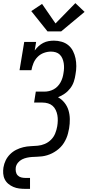

<svg xmlns="http://www.w3.org/2000/svg" viewBox="-21 -1003 561 1228"><path d="M141 205Q121 205 101.5 202.5Q82 200 64.5 192.5Q47 185 32.5 173Q18 161 9.5 144Q1 127 -0.5 107Q-2 87 1 68Q5 44 15.5 22.5Q26 1 43.5 -16.5Q61 -34 83 -45Q105 -56 128 -61.5Q151 -67 174 -68Q197 -69 220 -71Q243 -73 265.5 -82.5Q288 -92 305.5 -109.5Q323 -127 332 -149.5Q341 -172 345 -195Q348 -213 348.5 -231Q349 -249 346 -266Q343 -283 335.5 -299Q328 -315 315.5 -326Q303 -337 286 -342Q269 -347 251 -347H197L208 -417H263Q278 -417 293 -420.5Q308 -424 322 -431.5Q336 -439 347.5 -451Q359 -463 366.5 -477Q374 -491 378.5 -505.5Q383 -520 385 -535Q388 -551 388.5 -567.5Q389 -584 386.5 -599.5Q384 -615 378 -629Q372 -643 361.5 -653.5Q351 -664 336 -668.5Q321 -673 305 -673Q282 -673 259 -664.5Q236 -656 219 -638.5Q202 -621 193 -599Q184 -577 180 -554H104L134 -735H210L201 -680Q212 -695 225.5 -707.5Q239 -720 255.5 -728.5Q272 -737 289.5 -740Q307 -743 324 -743Q349 -743 373.5 -736Q398 -729 416.5 -713.5Q435 -698 446 -676Q457 -654 462 -630Q467 -606 467 -580Q467 -554 462 -528Q459 -505 451.5 -482Q444 -459 429 -439Q414 -419 393.5 -404.5Q373 -390 350 -381Q374 -368 391.5 -346Q409 -324 417 -297.5Q425 -271 425.5 -241.5Q426 -212 421 -182Q418 -166 414 -150Q410 -134 403.5 -119Q397 -104 388 -89.5Q379 -75 367 -62.5Q355 -50 341 -40Q327 -30 312 -22.5Q297 -15 280.5 -10Q264 -5 248 -3Q232 -1 216 -0.5Q200 0 184 1Q168 2 151.5 5.5Q135 9 120 16.5Q105 24 94 37.5Q83 51 80 67Q78 81 80.5 95Q83 109 92 118.5Q101 128 114 131.5Q127 135 141 135H171V205ZM283 -802 179 -932 248 -978 334 -853 461 -983 520 -927 370 -802Z"/></svg>

Font: Iosevka Slab
Style: Italic
Weight: 400
Italic angle: -9°
Monospace: yes
Designer: Belleve Invis
Foundry: Belleve Invis
Version: Version 11.1.0; ttfautohint (v1.8.3)